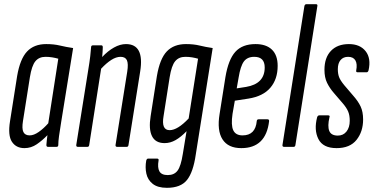

<svg xmlns="http://www.w3.org/2000/svg" viewBox="-20 -703 1795 919"><path d="M97 6Q57 6 37 -24.5Q17 -55 28 -123L62 -339Q76 -421 109.5 -456.5Q143 -492 201 -492Q238 -492 267 -485Q296 -478 330 -473L273 -120Q266 -77 262.5 -51.5Q259 -26 259 -9Q259 0 250 0H210Q202 0 202 -9Q203 -19 204 -31Q205 -43 207 -56Q183 -31 156 -12.5Q129 6 97 6ZM122 -55Q142 -55 165.5 -71.5Q189 -88 211 -113L259 -422Q245 -426 229.5 -428.5Q214 -431 198 -431Q167 -431 149.5 -410Q132 -389 123 -333L90 -124Q84 -87 92 -71Q100 -55 122 -55Z M353 0Q344 0 345 -9L402 -366Q409 -408 412 -434.5Q415 -461 416 -477Q416 -486 425 -486H465Q472 -486 472 -477Q472 -467 471 -454.5Q470 -442 469 -430Q496 -459 525.5 -475.5Q555 -492 583 -492Q672 -492 651 -361L595 -9Q594 0 586 0H541Q532 0 533 -9L589 -360Q595 -398 587.5 -414.5Q580 -431 557 -431Q536 -431 512.5 -416Q489 -401 464 -374L407 -9Q406 0 398 0Z M870 -492Q907 -492 935.5 -485Q964 -478 998 -473L917 37Q905 121 875 158.5Q845 196 779 196Q735 196 711 177Q687 158 680.5 128Q674 98 680 65Q683 56 689 56H731Q741 56 739 65Q733 99 743 117Q753 135 783 135Q814 135 830 113.5Q846 92 855 34L873 -75Q846 -47 820.5 -32.5Q795 -18 768 -18Q724 -18 707.5 -51.5Q691 -85 701 -147L731 -339Q745 -422 778.5 -457Q812 -492 870 -492ZM792 -80Q830 -80 883 -136L928 -422Q914 -426 899 -428.5Q884 -431 867 -431Q836 -431 818.5 -410Q801 -389 792 -333L763 -148Q751 -80 792 -80Z M1135 6Q1072 6 1045 -36Q1018 -78 1031 -157L1059 -334Q1073 -418 1106.5 -455Q1140 -492 1203 -492Q1254 -492 1281.5 -465.5Q1309 -439 1309 -388Q1309 -324 1274 -283Q1239 -242 1169 -231L1104 -221L1093 -158Q1085 -104 1096.5 -79.5Q1108 -55 1141 -55Q1203 -55 1209 -124Q1210 -132 1218 -132H1260Q1269 -132 1268 -123Q1253 6 1135 6ZM1113 -280 1158 -287Q1247 -302 1247 -380Q1247 -431 1197 -431Q1164 -431 1147.5 -409Q1131 -387 1122 -331Z M1340 0Q1331 0 1332 -9L1437 -674Q1439 -683 1447 -683H1492Q1501 -683 1499 -674L1394 -9Q1393 0 1385 0Z M1591 6Q1526 6 1504 -37.5Q1482 -81 1498 -142Q1501 -151 1509 -151H1549Q1561 -151 1557 -142Q1547 -99 1556 -76.5Q1565 -54 1597 -54Q1623 -54 1638.5 -73.5Q1654 -93 1654 -125Q1654 -151 1646.5 -169Q1639 -187 1621 -208L1578 -258Q1558 -281 1545.5 -306.5Q1533 -332 1533 -369Q1533 -427 1564 -459.5Q1595 -492 1650 -492Q1703 -492 1730 -458Q1757 -424 1744 -366Q1741 -357 1735 -357H1692Q1683 -357 1685 -366Q1691 -397 1681 -414Q1671 -431 1646 -431Q1623 -431 1610 -415.5Q1597 -400 1597 -372Q1597 -350 1603 -334Q1609 -318 1628 -295L1669 -247Q1694 -219 1706 -193.5Q1718 -168 1718 -131Q1718 -73 1686.5 -33.5Q1655 6 1591 6Z"/></svg>

Font: Sofia Sans Extra Condensed
Style: Italic
Weight: 400
Italic angle: -9°
Designer: Botio Nikoltchev, Ani Petrova
Foundry: lettersoup
Version: Version 4.101; ttfautohint (v1.8.4.7-5d5b)